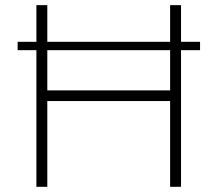

<svg xmlns="http://www.w3.org/2000/svg" viewBox="-20 -719 837 739"><path d="M750 -558.1V-525.9H676.8V0H634.8V-330.1H162.1V0H120.1V-525.9H47.9V-558.1H120.1V-699.2H162.1V-558.1H634.8V-699.2H676.8V-558.1ZM634.8 -371.1V-525.9H162.1V-371.1Z"/></svg>

Font: Montserrat-Arabic ExtraLight
Style: Regular
Weight: 275
Designer: Mohamed Gaber
Foundry: Kief Type Foundry
Version: Version 5.008;PS 005.008;hotconv 1.0.88;makeotf.lib2.5.64775